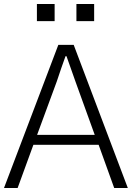

<svg xmlns="http://www.w3.org/2000/svg" viewBox="-22 -943 661 963"><path d="M164.1 -266.6H453.1L356.4 -534.2Q349.6 -554.7 333.5 -599.1Q317.4 -643.6 311.5 -661.1H306.6Q301.8 -648.4 285.6 -602.1Q269.5 -555.7 262.7 -534.2ZM-2 0 270.5 -717.8H347.7L619.1 0H550.8L472.7 -216.8H145.5L66.4 0ZM163.1 -836.9V-922.9H252V-836.9ZM361.3 -836.9V-922.9H450.2V-836.9Z"/></svg>

Font: Gothic A1 Light
Style: Regular
Weight: 300
Version: Version 2.50